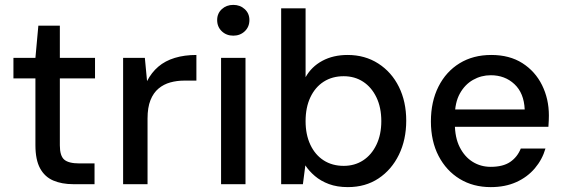

<svg xmlns="http://www.w3.org/2000/svg" viewBox="-20 -754 2312 786"><path d="M280 0Q233 0 198 -15Q163 -30 144 -65Q125 -100 125 -160V-433H35V-517H125L137 -649H225V-517H369V-433H225V-159Q225 -116 243 -100.5Q261 -85 305 -85H367V0Z M484 0V-517H573L582 -422Q600 -457 628 -481Q656 -505 695.5 -517Q735 -529 784 -529V-424H734Q704 -424 677 -416.5Q650 -409 629 -391.5Q608 -374 596 -344Q584 -314 584 -269V0Z M885 0V-517H985V0ZM935 -608Q907 -608 888 -626Q869 -644 869 -672Q869 -699 888 -716.5Q907 -734 935 -734Q963 -734 982 -716.5Q1001 -699 1001 -672Q1001 -644 982 -626Q963 -608 935 -608Z M1404 12Q1360 12 1326.5 -0.5Q1293 -13 1269 -33.5Q1245 -54 1230 -77L1220 0H1131V-720H1231V-438Q1255 -481 1299.5 -505Q1344 -529 1403 -529Q1474 -529 1528.5 -494Q1583 -459 1613 -398.5Q1643 -338 1643 -260Q1643 -182 1613 -120.5Q1583 -59 1529.5 -23.5Q1476 12 1404 12ZM1387 -75Q1432 -75 1466.5 -97.5Q1501 -120 1521 -161.5Q1541 -203 1541 -258Q1541 -314 1521 -355.5Q1501 -397 1466.5 -419.5Q1432 -442 1387 -442Q1340 -442 1305 -419.5Q1270 -397 1250.5 -355.5Q1231 -314 1231 -258Q1231 -203 1250.5 -161.5Q1270 -120 1305 -97.5Q1340 -75 1387 -75Z M1989 12Q1917 12 1862 -21.5Q1807 -55 1775.5 -115.5Q1744 -176 1744 -257Q1744 -338 1775 -399.5Q1806 -461 1861.5 -495Q1917 -529 1991 -529Q2066 -529 2118.5 -495.5Q2171 -462 2199 -405.5Q2227 -349 2227 -281Q2227 -271 2226.5 -260Q2226 -249 2225 -235H1818V-306H2128Q2125 -373 2086 -409.5Q2047 -446 1989 -446Q1950 -446 1916.5 -427Q1883 -408 1862.5 -371Q1842 -334 1842 -278V-249Q1842 -191 1862 -151.5Q1882 -112 1915 -91.5Q1948 -71 1989 -71Q2039 -71 2068.5 -91Q2098 -111 2112 -146H2213Q2200 -101 2169.5 -65Q2139 -29 2093.5 -8.5Q2048 12 1989 12Z"/></svg>

Font: DM Sans 11pt Medium
Style: Regular
Weight: 500
Version: Version 4.004;gftools[0.9.30]